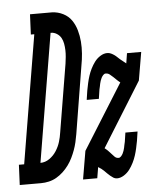

<svg xmlns="http://www.w3.org/2000/svg" viewBox="-110 -780 682 834"><g transform="rotate(-5 231.0 -363.5)"><path d="M-57 0 -53 -88H-30L63 -647H48L52 -735H83H148Q174 -734 196.5 -722.5Q219 -711 232.5 -691.5Q246 -672 253 -647.5Q260 -623 262 -597.5Q264 -572 262 -545.5Q260 -519 255 -493L207 -199Q204 -181 200 -164Q196 -147 190 -130.5Q184 -114 176 -97.5Q168 -81 157 -66Q146 -51 132.5 -38.5Q119 -26 103.5 -17Q88 -8 70.5 -4Q53 0 36 0ZM41 -88Q62 -88 80.5 -101Q99 -114 111 -133Q123 -152 129 -172Q135 -192 138 -213L187 -508Q189 -522 190.5 -537Q192 -552 191.5 -566.5Q191 -581 188.5 -595Q186 -609 179.5 -620.5Q173 -632 161 -639.5Q149 -647 135 -647H134ZM367 8Q358 8 351 3.5Q344 -1 337.5 -6.5Q331 -12 325.5 -17.5Q320 -23 314.5 -28.5Q309 -34 302.5 -39Q296 -44 289 -48L281 0H219L240 -123L417 -406Q409 -412 402.5 -418.5Q396 -425 389 -431.5Q382 -438 374.5 -444Q367 -450 357 -450Q351 -450 346 -444.5Q341 -439 338 -433Q335 -427 333 -421Q331 -415 329.5 -408.5Q328 -402 327 -396Q326 -390 324 -383L318 -343H265L271 -383Q274 -399 277.5 -415Q281 -431 286 -446.5Q291 -462 298.5 -477Q306 -492 316 -505.5Q326 -519 341 -528.5Q356 -538 371 -538Q380 -538 387.5 -534.5Q395 -531 401.5 -526.5Q408 -522 413.5 -516.5Q419 -511 425 -506Q431 -501 437.5 -496Q444 -491 450 -486L457 -530H519L498 -407L324 -127Q331 -122 338 -115Q345 -108 351 -101Q357 -94 364 -87Q371 -80 381 -80Q387 -80 392 -85.5Q397 -91 400 -97Q403 -103 405 -109Q407 -115 408.5 -121.5Q410 -128 411 -134Q412 -140 414 -147L420 -187H473L467 -147Q464 -131 460.5 -115Q457 -99 452 -83.5Q447 -68 439.5 -53Q432 -38 422 -24.5Q412 -11 397 -1.5Q382 8 367 8Z"/></g></svg>

Font: Iosevka Slab Semibold
Style: Italic
Weight: 600
Italic angle: -9°
Monospace: yes
Designer: Belleve Invis
Foundry: Belleve Invis
Version: Version 11.1.1; ttfautohint (v1.8.3)